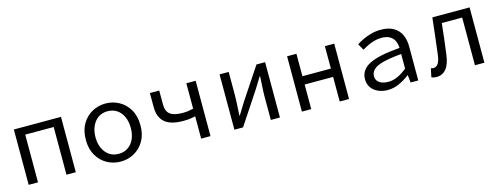

<svg xmlns="http://www.w3.org/2000/svg" viewBox="-19 -1057 4238 1629"><g transform="rotate(-15 2100.0 -243.0)"><path d="M93 0V-486H507V0H425V-419H175V0Z M900 12Q836 12 781.5 -18Q727 -48 693.5 -105Q660 -162 660 -242Q660 -324 693.5 -381Q727 -438 781.5 -468Q836 -498 900 -498Q964 -498 1018.5 -468Q1073 -438 1106.5 -381Q1140 -324 1140 -242Q1140 -162 1106.5 -105Q1073 -48 1018.5 -18Q964 12 900 12ZM900 -56Q947 -56 982 -79.5Q1017 -103 1036 -145Q1055 -187 1055 -242Q1055 -298 1036 -340.5Q1017 -383 982 -406.5Q947 -430 900 -430Q853 -430 818.5 -406.5Q784 -383 764.5 -340.5Q745 -298 745 -242Q745 -187 764.5 -145Q784 -103 818.5 -79.5Q853 -56 900 -56Z M1608 0V-196Q1588 -192 1572.5 -189Q1557 -186 1540 -185Q1523 -184 1497 -184Q1431 -184 1384.5 -202Q1338 -220 1313 -259.5Q1288 -299 1288 -364V-486H1370V-364Q1370 -303 1404.5 -277Q1439 -251 1514 -251Q1540 -251 1561 -254Q1582 -257 1608 -263V-486H1690V0Z M1900 0V-486H1980V-284Q1980 -245 1977 -198.5Q1974 -152 1972 -105H1976Q1990 -128 2008.5 -157.5Q2027 -187 2040 -209L2224 -486H2300V0H2220V-202Q2220 -241 2223 -288Q2226 -335 2228 -382H2224Q2211 -360 2192.5 -330Q2174 -300 2160 -278L1976 0Z M2493 0V-486H2575V-289H2825V-486H2907V0H2825V-216H2575V0Z M3246 12Q3201 12 3163 -4.5Q3125 -21 3103 -52Q3081 -83 3081 -126Q3081 -208 3163 -250.5Q3245 -293 3433 -308Q3432 -341 3419.5 -369Q3407 -397 3379 -413.5Q3351 -430 3304 -430Q3273 -430 3242.5 -421.5Q3212 -413 3184.5 -399.5Q3157 -386 3134 -372L3102 -428Q3126 -444 3160.5 -460.5Q3195 -477 3235 -487.5Q3275 -498 3318 -498Q3385 -498 3428.5 -473Q3472 -448 3493.5 -403.5Q3515 -359 3515 -298V0H3448L3441 -66H3438Q3398 -34 3348 -11Q3298 12 3246 12ZM3268 -54Q3310 -54 3351 -73Q3392 -92 3433 -126V-254Q3329 -245 3269.5 -229Q3210 -213 3185.5 -188.5Q3161 -164 3161 -132Q3161 -105 3176 -87.5Q3191 -70 3215.5 -62Q3240 -54 3268 -54Z M3674 12Q3660 12 3650 10Q3640 8 3629 4L3645 -72Q3650 -71 3655.5 -69.5Q3661 -68 3667 -68Q3693 -68 3709.5 -92.5Q3726 -117 3732 -171Q3742 -249 3751 -328Q3760 -407 3769 -486H4096V0H4013V-419H3834Q3827 -352 3819 -284.5Q3811 -217 3802 -150Q3792 -69 3759.5 -28.5Q3727 12 3674 12Z"/></g></svg>

Font: Source Code Pro
Style: Regular
Weight: 400
Monospace: yes
Designer: Paul D. Hunt, Teo Tuominen
Foundry: Adobe Systems Incorporated
Version: Version 1.018;hotconv 1.0.116;makeotfexe 2.5.65601